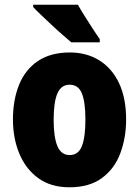

<svg xmlns="http://www.w3.org/2000/svg" viewBox="-20 -786 592 816"><path d="M516 -278Q516 -201 491.5 -135Q467 -69 413.5 -29.5Q360 10 275 10Q196 10 142.5 -29Q89 -68 62 -133.5Q35 -199 35 -278Q35 -361 61 -425.5Q87 -490 141 -526.5Q195 -563 277 -563Q348 -563 402 -529.5Q456 -496 486 -432.5Q516 -369 516 -278ZM208 -277Q208 -203 224 -165Q240 -127 276 -127Q313 -127 328 -165Q343 -203 343 -278Q343 -352 328 -389Q313 -426 276 -426Q240 -426 224 -389Q208 -352 208 -277ZM311 -766Q322 -746 340 -717.5Q358 -689 375.5 -662Q393 -635 404 -620V-606H283Q269 -618 246.5 -637.5Q224 -657 199.5 -680Q175 -703 154 -723Q133 -743 121 -756V-766Z"/></svg>

Font: Noto Sans Thai Cond Blk
Style: Regular
Weight: 900
Width: 3
Designer: Monotype Design Team
Foundry: Monotype Imaging Inc.
Version: Version 2.002; ttfautohint (v1.8.4.7-5d5b)